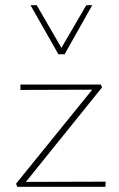

<svg xmlns="http://www.w3.org/2000/svg" viewBox="-20 -723 462 743"><path d="M42 -12 345 -386 359 -376 59 -375V-396H370L375 -385L72 -9L59 -19L389 -20L388 0H47ZM206 -513 212 -528 314 -703H337L230 -513ZM206 -513 98 -703H122L224 -527L230 -513Z"/></svg>

Font: Ysabeau Office Thin
Style: Regular
Weight: 250
Designer: Christian Thalmann (Catharsis Fonts)
Version: Version 2.001;gftools[0.9.30]; featfreeze: tnum,lnum,ss02